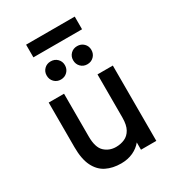

<svg xmlns="http://www.w3.org/2000/svg" viewBox="-207 -994 1030 1128"><g transform="rotate(-30 308.0 -430.0)"><path d="M281.5 12Q225 12 182 -9.2Q139 -30.5 114.8 -79Q90.5 -127.5 90.5 -208.5V-511H194.5V-220.5Q194.5 -146.5 226.2 -116.8Q258 -87 304 -87Q335.5 -87 362.2 -98.8Q389 -110.5 405.2 -139.2Q421.5 -168 421.5 -218.5V-511H525.5V0H421.5V-49.5Q398.5 -21 362.5 -4.5Q326.5 12 281.5 12ZM221 -592Q194.5 -592 177 -609.8Q159.5 -627.5 159.5 -654Q159.5 -680 177 -697.5Q194.5 -715 221 -715Q247.5 -715 265.2 -697.5Q283 -680 283 -654Q283 -627.5 265.2 -609.8Q247.5 -592 221 -592ZM400.5 -592Q374 -592 356.5 -609.8Q339 -627.5 339 -654Q339 -680 356.5 -697.5Q374 -715 400.5 -715Q427 -715 444.8 -697.5Q462.5 -680 462.5 -654Q462.5 -627.5 444.8 -609.8Q427 -592 400.5 -592ZM145.5 -786V-872H475.5V-786Z"/></g></svg>

Font: Overpass Mono SemiBold
Style: Regular
Weight: 600
Monospace: yes
Designer: Delve Withrington, Dave Bailey
Foundry: Delve Fonts LLC
Version: Version 4.000